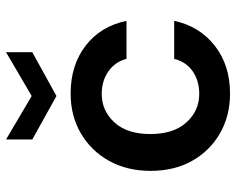

<svg xmlns="http://www.w3.org/2000/svg" viewBox="-93 -677 782 636"><g transform="rotate(-90 298.0 -359.0)"><path d="M306 12Q232 12 174 -21.5Q116 -55 83 -114Q50 -173 50 -251Q50 -329 83 -388.5Q116 -448 174 -482Q232 -516 306 -516Q400 -516 464.5 -466.5Q529 -417 547 -331H421Q411 -369 379.5 -391Q348 -413 305 -413Q249 -413 210.5 -371Q172 -329 172 -252Q172 -175 210.5 -132.5Q249 -90 305 -90Q348 -90 379.5 -111.5Q411 -133 421 -173H547Q529 -89 464.5 -38.5Q400 12 306 12ZM298 -563 154 -643V-730L298 -645L443 -730V-643Z"/></g></svg>

Font: DM Sans SemiBold
Style: Regular
Weight: 600
Designer: Colophon Foundry, Jonny Pinhorn
Foundry: Colophon Foundry
Version: Version 4.004; ttfautohint (v1.8.4.7-5d5b)